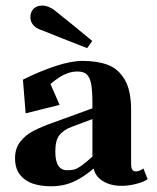

<svg xmlns="http://www.w3.org/2000/svg" viewBox="-20 -636 547 670"><path d="M32.5 -84Q32.5 -118 50.5 -141.2Q68.5 -164.5 95.8 -178.8Q123 -193 165 -208L302.5 -258V-276Q302.5 -319 298.2 -342.2Q294 -365.5 283 -376Q272 -386.5 251 -386.5Q232.5 -386.5 216 -380.5Q199.5 -374.5 186 -365.5Q172.5 -356.5 156 -343L188 -270L69.5 -240.5L60 -358Q117.5 -387 172.8 -405.2Q228 -423.5 268 -423.5Q319 -423.5 356 -409.8Q393 -396 415.2 -358.2Q437.5 -320.5 437.5 -253V-63Q437.5 -41 449.8 -38.2Q462 -35.5 480.5 -48L495 -11Q484 -2 457.2 5.2Q430.5 12.5 403.5 12.5Q376.5 12.5 355.2 4Q334 -4.5 321.8 -18.2Q309.5 -32 307 -48Q280 -25.5 256.5 -12Q233 1.5 209.2 7.8Q185.5 14 157.5 14Q122.5 14 94.8 4.8Q67 -4.5 49.8 -26.2Q32.5 -48 32.5 -84ZM302.5 -89.5V-220.5L230.5 -193.5Q202 -183 187.5 -164.8Q173 -146.5 173 -107.5Q173 -73.5 183.5 -57.8Q194 -42 214 -42Q229 -42 239 -44.5Q249 -47 263.2 -57Q277.5 -67 302.5 -89.5ZM117 -534Q103 -539.5 94.5 -550.5Q86 -561.5 86 -576Q86 -594.5 97.2 -605.5Q108.5 -616.5 127 -616.5Q138.5 -616.5 149.8 -612Q161 -607.5 170.5 -600Q193 -582.5 234.2 -548.8Q275.5 -515 302 -493L284 -468Q227 -490.5 199.5 -501.2Q172 -512 117 -534Z"/></svg>

Font: Didactic
Style: Regular
Weight: 400
Designer: Tyler Finck
Foundry: Etcetera Type Co
Version: Version 3.007;FEAKit 1.0